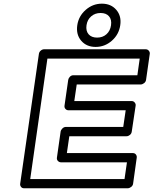

<svg xmlns="http://www.w3.org/2000/svg" viewBox="-20 -991 828 1036"><path d="M88.9 0 189.9 -700.2Q191.4 -710.9 200 -718Q208.5 -725.1 217.8 -725.1H766.1Q776.9 -725.1 783.2 -717Q789.6 -709 788.1 -700.2L768.1 -560.1Q766.6 -549.3 757.3 -542.2Q748 -535.2 738.8 -535.2H394L380.9 -445.8H689.9Q700.7 -445.8 707 -437.7Q713.4 -429.7 711.9 -420.9L690.9 -280.8Q689.5 -270 680.9 -262.9Q672.4 -255.9 663.1 -255.9H354L340.8 -165H696.8Q707.5 -165 713.4 -157.2Q719.2 -149.4 717.8 -140.1L698.2 0Q696.8 10.7 687.5 17.8Q678.2 24.9 668.9 24.9H109.9Q99.1 24.9 93.3 17.1Q87.4 9.3 88.9 0ZM143.1 -24.9H651.9L665 -115.2H309.1Q299.8 -115.2 292.7 -122.3Q285.6 -129.4 287.1 -140.1L307.1 -280.8Q308.6 -290 316.9 -298.1Q325.2 -306.2 335.9 -306.2H645L658.2 -396H349.1Q339.8 -396 333.3 -403.1Q326.7 -410.2 328.1 -420.9L348.1 -560.1Q349.6 -569.3 357.4 -577.1Q365.2 -585 376 -585H721.2L733.9 -674.8H235.8ZM397 -855Q404.3 -904.3 442.4 -937.7Q480.5 -971.2 529.8 -971.2Q579.1 -971.2 607.7 -937.7Q636.2 -904.3 628.9 -855Q621.6 -804.7 583.5 -771.2Q545.4 -737.8 496.1 -737.8Q446.8 -737.8 418.2 -771.2Q389.6 -804.7 397 -855ZM446.8 -855Q442.4 -824.2 458 -806.2Q473.6 -788.1 503.9 -788.1Q534.2 -788.1 554.4 -806.2Q574.7 -824.2 579.1 -855Q583.5 -885.3 568.1 -903.1Q552.7 -920.9 522.9 -920.9Q492.7 -920.9 471.9 -902.8Q451.2 -884.8 446.8 -855Z"/></svg>

Font: Trueno Bold Outline
Style: Italic
Weight: 700
Width: 6
Designer: Julieta Ulanovsky
Foundry: Julieta Ulanovsky
Version: Version 3.001b | FøM Fix